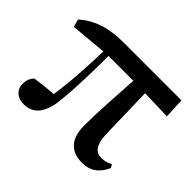

<svg xmlns="http://www.w3.org/2000/svg" viewBox="-125 -726 930 930"><g transform="rotate(45 340.0 -261.5)"><path d="M521 16C575 16 615 -11 638 -66L628 -82C609 -72 595 -67 570 -67C534 -67 509 -92 506 -161L499 -439L653 -434L648 -539H254C148 -539 78 -515 17 -462L27 -422L213 -439C210 -343 205 -228 189 -123C147 -120 109 -116 70 -110C54 -95 47 -75 47 -52C47 -10 78 15 121 15C191 15 228 -38 235 -143C244 -232 246 -345 246 -441H416C409 -327 401 -207 401 -119C401 -23 450 16 521 16Z"/></g></svg>

Font: Noto Serif CJK HK
Style: Bold
Weight: 700
Designer: Ryoko NISHIZUKA 西塚涼子 (kana & ideographs); Frank Grießhammer (Latin, Greek & Cyrillic); Wenlong ZHANG 张文龙 (bopomofo); San
Foundry: Adobe
Version: Version 2.001;hotconv 1.1.0;makeotfexe 2.6.0